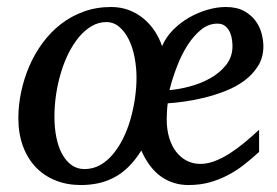

<svg xmlns="http://www.w3.org/2000/svg" viewBox="-20 -514 787 546"><path d="M368.2 -293Q368.2 -322.3 362.8 -350.6Q357.4 -378.9 346.4 -401.4Q335.4 -423.8 319.3 -437.5Q303.2 -451.2 282.2 -451.2Q260.3 -451.2 241 -439.9Q221.7 -428.7 205.3 -409.4Q189 -390.1 175.8 -364.3Q162.6 -338.4 153.6 -308.3Q144.5 -278.3 139.6 -246.1Q134.8 -213.9 134.8 -182.1Q134.8 -149.9 140.4 -122.6Q146 -95.2 157 -75.4Q168 -55.7 183.8 -44.4Q199.7 -33.2 220.2 -33.2Q244.1 -33.2 264.4 -44.4Q284.7 -55.7 301 -75.2Q317.4 -94.7 330.1 -120.4Q342.8 -146 351.1 -175Q359.4 -204.1 363.8 -234.4Q368.2 -264.6 368.2 -293ZM641.1 -382.8Q641.1 -389.2 639.9 -399.9Q638.7 -410.6 634.3 -421.1Q629.9 -431.6 621.3 -439.2Q612.8 -446.8 598.1 -446.8Q573.2 -446.8 552 -429.7Q530.8 -412.6 513.4 -385.5Q496.1 -358.4 483.2 -324.7Q470.2 -291 461.9 -257.8Q488.3 -259.8 519.5 -268.1Q550.8 -276.4 577.9 -291.5Q605 -306.6 623 -329.3Q641.1 -352.1 641.1 -382.8ZM729 -382.8Q729 -350.6 713.9 -326.4Q698.7 -302.2 674.6 -284.4Q650.4 -266.6 620.1 -254.9Q589.8 -243.2 559.6 -235.8Q529.3 -228.5 502.2 -224.9Q475.1 -221.2 457 -220.2Q455.6 -210.4 454.8 -196.8Q454.1 -183.1 454.1 -174.8Q454.1 -145.5 461.2 -122.1Q468.3 -98.6 481 -82.3Q493.7 -65.9 511.2 -56.9Q528.8 -47.9 549.8 -47.9Q569.3 -47.9 590.1 -55.7Q610.8 -63.5 632.1 -76.9Q653.3 -90.3 674.6 -107.9Q695.8 -125.5 716.8 -145V-82Q696.8 -63.5 675 -46.4Q653.3 -29.3 628.9 -16.4Q604.5 -3.4 576.7 4.4Q548.8 12.2 516.1 12.2Q473.1 12.2 439 -11.2Q404.8 -34.7 381.8 -85.9Q364.7 -58.6 345.7 -39.8Q326.7 -21 304.9 -9.5Q283.2 2 259.5 7.1Q235.8 12.2 210 12.2Q170.4 12.2 137.7 -1Q105 -14.2 81.5 -38.8Q58.1 -63.5 45.2 -98.6Q32.2 -133.8 32.2 -178.2Q32.2 -215.3 40.3 -253.2Q48.3 -291 63.5 -326.2Q78.6 -361.3 101.3 -392.1Q124 -422.9 153.3 -445.6Q182.6 -468.3 218.5 -481.2Q254.4 -494.1 295.9 -494.1Q323.2 -494.1 346.4 -485.4Q369.6 -476.6 387.9 -461.4Q406.2 -446.3 419.7 -426Q433.1 -405.8 440.9 -382.8Q451.7 -408.2 472.2 -429Q492.7 -449.7 517.8 -464.1Q543 -478.5 570.1 -486.3Q597.2 -494.1 622.1 -494.1Q653.3 -494.1 674.1 -482.7Q694.8 -471.2 707 -454.3Q719.2 -437.5 724.1 -418Q729 -398.4 729 -382.8Z"/></svg>

Font: Charis SIL APac
Style: Italic
Weight: 400
Italic angle: -11°
Foundry: SIL International
Version: Version 5.000